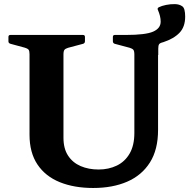

<svg xmlns="http://www.w3.org/2000/svg" viewBox="-20 -923 942 956"><path d="M444 13Q349 13 277.5 -16Q206 -45 166.5 -104Q127 -163 127 -252V-653Q127 -668 123 -674.5Q119 -681 102 -686L32 -705Q22 -708 22 -717V-739Q22 -749 32 -749H393Q403 -749 403 -739V-718Q403 -708 394 -705L319 -685Q306 -681 301 -675Q296 -669 296 -651V-237Q296 -183 319 -148Q342 -113 381.5 -96Q421 -79 471 -79Q521 -79 561.5 -98.5Q602 -118 625.5 -158.5Q649 -199 649 -261V-651Q649 -669 644 -675Q639 -681 626 -685L551 -705Q542 -708 542 -718V-739Q542 -749 552 -749H607Q705 -749 742.5 -765.5Q780 -782 780 -815Q780 -829 776.5 -843.5Q773 -858 766 -874Q762 -882 771 -887Q785 -894 807 -898.5Q829 -903 851 -902.5Q873 -902 887 -892Q895 -887 898.5 -873.5Q902 -860 902 -840Q902 -789 873.5 -759.5Q845 -730 793 -713Q776 -709 772 -702.5Q768 -696 768 -681V-649H767V-276Q767 -178 726.5 -114Q686 -50 613.5 -18.5Q541 13 444 13Z"/></svg>

Font: Hahmlet
Style: Bold
Weight: 700
Designer: Minjoo Ham & Mark Frömberg
Foundry: hypertype
Version: Version 1.002; ttfautohint (v1.8.3)